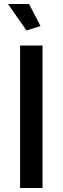

<svg xmlns="http://www.w3.org/2000/svg" viewBox="-20 -937 312 957"><path d="M80 0V-710H192V0ZM20 -917H125L182 -807L112 -785Z"/></svg>

Font: IngvarSans
Style: Regular
Weight: 600
Version: Version 3.000